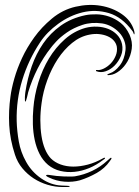

<svg xmlns="http://www.w3.org/2000/svg" viewBox="-20 -750 560 771"><path d="M281 -42Q317 -48 350.5 -64Q384 -80 411 -105Q413 -106 419 -112Q425 -118 427 -116Q429 -114 426 -110Q423 -106 421 -103Q401 -74 368.5 -55.5Q336 -37 301 -26Q272 -18 239 -20.5Q206 -23 177 -37Q168 -41 166 -43.5Q164 -46 166 -47Q168 -48 172.5 -48Q177 -48 181 -47Q192 -45 206.5 -43.5Q221 -42 235.5 -41.5Q250 -41 262 -41Q274 -41 281 -42ZM147 -336Q142 -301 142 -267.5Q142 -234 146.5 -204.5Q151 -175 160.5 -152Q170 -129 184 -114Q200 -98 223.5 -89.5Q247 -81 274.5 -81Q302 -81 332.5 -89Q363 -97 393 -114Q399 -118 401 -116Q403 -114 399.5 -111.5Q396 -109 393 -107Q367 -87 338 -75Q309 -63 279.5 -60Q250 -57 222.5 -63.5Q195 -70 173 -88Q152 -106 139 -131.5Q126 -157 119.5 -187.5Q113 -218 112 -251Q111 -284 114 -316Q118 -367 134 -419Q150 -471 176.5 -515Q203 -559 240 -592Q277 -625 323 -638Q346 -644 370 -643Q394 -642 414.5 -634Q435 -626 450 -610.5Q465 -595 470 -573Q475 -549 466 -526.5Q457 -504 441 -487.5Q425 -471 405 -464Q385 -457 367 -464Q366 -464 365.5 -467Q365 -470 369 -469Q381 -467 396.5 -474.5Q412 -482 424.5 -495Q437 -508 444.5 -526Q452 -544 449 -563Q446 -577 436.5 -587.5Q427 -598 412 -604.5Q397 -611 378.5 -613Q360 -615 340 -611Q302 -604 269.5 -577.5Q237 -551 212 -513Q187 -475 170 -428.5Q153 -382 147 -336ZM226 -5Q237 -4 248.5 -4Q260 -4 260 -1Q260 0 256 0.5Q252 1 247.5 1Q243 1 238 1Q233 1 232 1Q201 1 171 -8Q141 -17 115.5 -33.5Q90 -50 70 -74Q50 -98 40 -129Q20 -190 17 -248Q14 -306 22 -362Q26 -394 37.5 -434.5Q49 -475 68.5 -517Q88 -559 117.5 -600Q147 -641 188 -675Q231 -711 283.5 -723Q336 -735 384 -727Q432 -719 469 -693.5Q506 -668 518 -629Q519 -627 520 -620.5Q521 -614 519 -612Q518 -611 516 -617Q514 -623 512 -625Q470 -682 417 -697.5Q364 -713 312 -700.5Q260 -688 214 -654.5Q168 -621 141 -580Q94 -509 69.5 -429Q45 -349 47 -264Q48 -225 55.5 -182Q63 -139 85 -100Q107 -60 145.5 -33.5Q184 -7 226 -5ZM82 -381Q90 -434 107.5 -484Q125 -534 153.5 -575.5Q182 -617 224 -647Q266 -677 323 -689Q343 -693 368 -692.5Q393 -692 418 -683.5Q443 -675 464.5 -658Q486 -641 500 -611Q513 -582 509 -554Q505 -526 492 -503.5Q479 -481 460 -466Q441 -451 423 -449Q412 -447 411 -449.5Q410 -452 422 -456Q441 -462 460.5 -486.5Q480 -511 484 -549Q486 -568 479 -586.5Q472 -605 459 -619Q446 -633 428 -643Q410 -653 390 -656Q347 -662 311 -650Q275 -638 248.5 -619.5Q222 -601 205.5 -583Q189 -565 185 -559Q154 -520 131 -474.5Q108 -429 93 -379Q93 -378 91.5 -372Q90 -366 88.5 -359.5Q87 -353 85 -347.5Q83 -342 82 -342Q80 -342 80 -348Q80 -354 80 -360.5Q80 -367 81 -373Q82 -379 82 -381Z"/></svg>

Font: mr_AkronimG
Style: Regular
Weight: 400
Version: Version 1.002 April 14, 2020